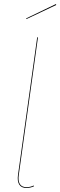

<svg xmlns="http://www.w3.org/2000/svg" viewBox="-20 -914 296 943"><path d="M254.4 -894 256.3 -889.6 109.9 -820.3 108.4 -823.7ZM166.5 -730.5 72.3 -55.2Q67.9 -26.4 77.4 -10.5Q86.9 5.4 110.8 5.4Q127.9 5.4 145.5 -2.9L147 1Q127.9 9.3 110.4 9.3Q85 9.3 74.5 -7.6Q64 -24.4 68.4 -55.2L162.6 -730.5Z"/></svg>

Font: Fira Sans Compressed Four
Style: Italic
Weight: 100
Width: 3
Italic angle: -8°
Designer: Carrois Corporate & Edenspiekermann AG
Foundry: Carrois Corporate GbR & Edenspiekermann AG
Version: Version 4.203;PS 004.203;hotconv 1.0.88;makeotf.lib2.5.64775